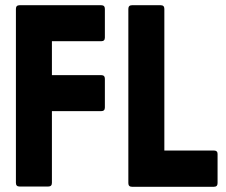

<svg xmlns="http://www.w3.org/2000/svg" viewBox="-20 -716 868 736"><path d="M55 -1Q41 -1 41 -15V-682Q41 -696 55 -696H368Q382 -696 382 -682V-572Q382 -558 368 -558H179V-428H368Q382 -428 382 -414V-304Q382 -290 368 -290H179V-15Q179 -1 165 -1ZM486 0Q472 0 472 -14V-682Q472 -696 486 -696H596Q610 -696 610 -682V-139H800Q814 -139 814 -126V-14Q814 0 800 0Z"/></svg>

Font: AL Dynamic
Style: Bold
Weight: 700
Version: Version 1.000; ttfautohint (v1.8.2) -l 8 -r 50 -G 200 -x 14 